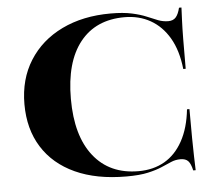

<svg xmlns="http://www.w3.org/2000/svg" viewBox="-46 -633 786 696"><g transform="rotate(-5 347.0 -285.0)"><path d="M387.1 11.3Q278.2 11.3 200.8 -24.2Q123.4 -59.7 82.3 -125.4Q41.1 -191.1 41.1 -281.5Q41.1 -372.6 83.9 -440.3Q126.6 -508.1 203.2 -545.2Q279.8 -582.3 380.6 -582.3Q426.6 -582.3 458.1 -575.4Q489.5 -568.5 510.9 -559.3Q532.3 -550 550.4 -543.1Q568.5 -536.3 587.1 -536.3Q604.8 -536.3 614.5 -547.2Q624.2 -558.1 629.8 -581.5H638.7Q637.9 -560.5 636.7 -534.3Q635.5 -508.1 635.1 -466.9Q634.7 -425.8 634.7 -358.9H625.8Q618.5 -426.6 591.9 -472.2Q565.3 -517.7 523.8 -541.1Q482.3 -564.5 429.8 -564.5Q325 -564.5 267.7 -492.3Q210.5 -420.2 210.5 -286.3Q210.5 -151.6 269 -77.8Q327.4 -4 432.3 -4Q486.3 -4 527 -27.4Q567.7 -50.8 593.5 -97.6Q619.4 -144.4 626.6 -212.1H635.5Q635.5 -147.6 635.9 -106.9Q636.3 -66.1 637.1 -39.9Q637.9 -13.7 638.7 10.5H629.8Q624.2 -14.5 614.9 -24.2Q605.6 -33.9 587.1 -33.9Q568.5 -33.9 552.8 -27Q537.1 -20.2 516.5 -11.3Q496 -2.4 465.7 4.4Q435.5 11.3 387.1 11.3Z"/></g></svg>

Font: Playfair 144pt SemiExpanded Black
Style: Regular
Weight: 900
Width: 6
Designer: Claus Eggers Sørensen
Foundry: Claus Eggers Sørensen
Version: Version 2.203